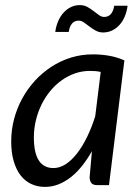

<svg xmlns="http://www.w3.org/2000/svg" viewBox="-20 -727 545 754"><path d="M408 0H362Q344.5 0 338.2 -9Q332 -18 332 -31L341 -133.5Q323 -101.5 302.2 -75.5Q281.5 -49.5 258.2 -31.2Q235 -13 209.5 -3Q184 7 156.5 7Q126.5 7 102 -4.8Q77.5 -16.5 60.2 -39.2Q43 -62 33.5 -95.2Q24 -128.5 24 -171.5Q24 -216.5 35.2 -259.2Q46.5 -302 67.2 -340Q88 -378 117 -409.8Q146 -441.5 181.8 -464.8Q217.5 -488 258.5 -500.8Q299.5 -513.5 344.5 -513.5Q377 -513.5 407.8 -508.2Q438.5 -503 468.5 -490ZM190 -67Q214.5 -67 238 -82.2Q261.5 -97.5 282.5 -124.5Q303.5 -151.5 321.8 -188.8Q340 -226 354 -270.5L375.5 -444.5Q364.5 -447 353.8 -447.8Q343 -448.5 332.5 -448.5Q302.5 -448.5 274.5 -438.8Q246.5 -429 222 -411.5Q197.5 -394 177.5 -369.8Q157.5 -345.5 143.2 -316.5Q129 -287.5 121 -254.8Q113 -222 113 -187.5Q113 -67 190 -67ZM389 -660.5Q421.5 -660.5 428.5 -704.5H481Q478 -681 469.8 -661.8Q461.5 -642.5 449 -628.8Q436.5 -615 420 -607.2Q403.5 -599.5 385 -599.5Q369 -599.5 355.8 -606.8Q342.5 -614 331.2 -622.8Q320 -631.5 309.8 -638.8Q299.5 -646 289 -646Q273 -646 263 -634.8Q253 -623.5 250 -601.5H197Q200 -624.5 208.5 -644Q217 -663.5 229.8 -677.5Q242.5 -691.5 258.8 -699.2Q275 -707 293.5 -707Q310 -707 323 -699.8Q336 -692.5 347.2 -683.8Q358.5 -675 368.5 -667.8Q378.5 -660.5 389 -660.5Z"/></svg>

Font: Lato TR
Style: Italic
Weight: 400
Italic angle: -12°
Designer: Lukasz Dziedzic
Foundry: tyPoland Lukasz Dziedzic
Version: Version 1.104 2013